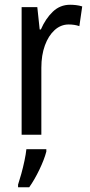

<svg xmlns="http://www.w3.org/2000/svg" viewBox="-20 -618 377 808"><path d="M275 -598Q287 -598 300 -596.5Q313 -595 326 -591L314 -508Q294 -515 269 -515Q236 -515 210 -491.5Q184 -468 169 -427Q154 -386 154 -333V-51H71V-588H137L147 -494H152Q172 -540 202.5 -569Q233 -598 275 -598ZM175 20Q166 54 145.5 96.5Q125 139 103 170H56V159Q62 141 69.5 114Q77 87 83 58.5Q89 30 91 10H175Z"/></svg>

Font: Noto Sans Tamil UI Condensed
Style: Regular
Weight: 400
Width: 3
Designer: Jelle Bosma - Monotype Design Team
Foundry: Monotype Imaging Inc.
Version: Version 2.004; ttfautohint (v1.8.4.7-5d5b)